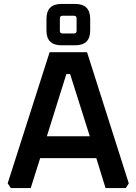

<svg xmlns="http://www.w3.org/2000/svg" viewBox="-20 -955 693 975"><path d="M19 -24 232 -690H422L634 -24L619 0H516L469 -152H184L136 0H35ZM218 -263H436L336 -579H317ZM216 -800V-859Q216 -935 292 -935H362Q438 -935 438 -859V-800Q438 -725 362 -725H292Q216 -725 216 -800ZM284 -798Q284 -785 298 -785H355Q369 -785 369 -798V-862Q369 -875 355 -875H298Q284 -875 284 -862Z"/></svg>

Font: Oxanium ExtraLight SemiBold
Style: Regular
Weight: 600
Version: Version 2.000